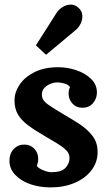

<svg xmlns="http://www.w3.org/2000/svg" viewBox="-20 -803 486 834"><path d="M200 11Q152 11 111.5 -3Q71 -17 46 -43.5Q21 -70 21 -105Q21 -136 39.5 -155.5Q58 -175 85 -175Q112 -175 129 -157Q146 -139 146 -113Q146 -106 144.5 -98.5Q143 -91 140 -83Q145 -73 166.5 -64Q188 -55 203 -55Q247 -55 264.5 -74Q282 -93 282 -117Q282 -136 267.5 -150.5Q253 -165 230 -179Q207 -193 181 -208Q134 -235 103 -258Q72 -281 57.5 -306.5Q43 -332 43 -367Q43 -402 65 -435Q87 -468 129.5 -489.5Q172 -511 233 -511Q273 -511 311.5 -498Q350 -485 375.5 -460.5Q401 -436 401 -401Q401 -375 384 -355Q367 -335 338 -335Q311 -335 294.5 -353.5Q278 -372 278 -396Q278 -404 279.5 -411Q281 -418 284 -425Q276 -436 259.5 -440.5Q243 -445 229 -445Q215 -445 199.5 -439Q184 -433 173 -421.5Q162 -410 162 -393Q162 -379 168.5 -368.5Q175 -358 195 -344.5Q215 -331 255 -307Q288 -288 322.5 -266Q357 -244 380.5 -214.5Q404 -185 404 -143Q404 -98 377 -63Q350 -28 304 -8.5Q258 11 200 11ZM180 -565 136 -606 225 -746Q236 -763 253 -773Q270 -783 288 -783Q306 -783 320 -770Q336 -756 337.5 -737.5Q339 -719 330.5 -701Q322 -683 307 -671Z"/></svg>

Font: Lora Italic
Style: Italic
Weight: 400
Italic angle: -3°
Designer: Olga Karpushina, Alexei Vanyashin (Cyrillic)
Foundry: Cyreal
Version: Version 2.210; ttfautohint (v1.8.1.43-b0c9)